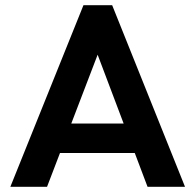

<svg xmlns="http://www.w3.org/2000/svg" viewBox="-20 -723 755 743"><path d="M20 0 303 -703H414L696 0H551L333 -577H383L162 0ZM170 -131V-245H548V-131Z"/></svg>

Font: Outfit Thin SemiBold
Style: Regular
Weight: 600
Version: Version 1.100;gftools[0.9.27]